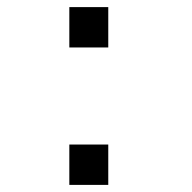

<svg xmlns="http://www.w3.org/2000/svg" viewBox="-20 -520 540 540"><path d="M175 -500H284.5V-386.5H175ZM175 -113.5H284.5V0H175Z"/></svg>

Font: Trispace Thin
Style: Regular
Weight: 400
Version: Version 1.210